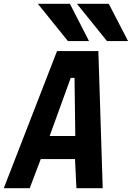

<svg xmlns="http://www.w3.org/2000/svg" viewBox="-31 -995 697 1015"><path d="M270.5 -725H489L512 0H373L365.5 -154H184.5L126 0H-11ZM367 -276 363 -583.5H343L231.5 -276ZM169 -975H338.5L439.5 -778H328ZM375.5 -975H544L646 -778H534.5Z"/></svg>

Font: JuliaMono ExtraBoldItalic
Style: Regular
Weight: 800
Italic angle: -9°
Monospace: yes
Designer: cormullion
Foundry: corm
Version: Version 0.049; ttfautohint (v1.8.4)